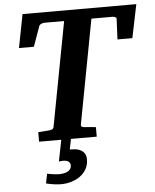

<svg xmlns="http://www.w3.org/2000/svg" viewBox="-60 -721 811 1002"><g transform="rotate(-5 346.0 -220.0)"><path d="M692 -671H96L62 -496H140L178 -602C181 -611 197 -616 206 -616H309L206 -71C204 -58 193 -55 179 -54C179 -54 150 -52 124 -50V0H426V-50C399 -53 368 -55 368 -55C356 -56 347 -58 349 -70L452 -616H561C571 -616 584 -612 583 -603L578 -496H656ZM365 113C365 73 334 55 294 55C284 55 280 54 280 54L296 -24H245L218 112C218 112 234 110 241 110C261 110 278 118 278 137C278 171 239 178 213 178C188 178 151 170 151 170L141 220C141 220 179 231 220 231C290 231 365 191 365 113Z"/></g></svg>

Font: Veleka
Style: Bold Italic
Weight: 700
Italic angle: -12°
Designer: Stefan Peev, Context Ltd, 2016; SIL International, 1997-2014.
Foundry: Stefan Peev, Context Ltd, 2016
Version: Version 5.000